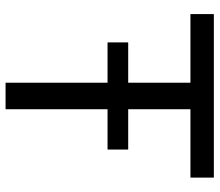

<svg xmlns="http://www.w3.org/2000/svg" viewBox="-68 -700 769 672"><g transform="rotate(90 316.0 -364.5)"><path d="M128.9 -356.9V-429.2H270V-647H29.8V-729H602.1V-647H362.8V-429.2H503.9V-356.9H362.8V0H270V-356.9Z"/></g></svg>

Font: Miedinger*
Style: Book
Weight: 400
Version: Version 001.000